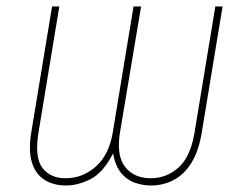

<svg xmlns="http://www.w3.org/2000/svg" viewBox="-20 -566 762 596"><path d="M77.1 -155.3 141.6 -545.9H164.1L99.6 -155.3Q86.9 -77.1 111.6 -44.9Q136.2 -12.7 183.6 -12.7Q236.8 -12.7 277.8 -49.3Q318.8 -85.9 330.1 -155.3L394.5 -545.9H418L352.5 -155.3Q340.8 -83 368.4 -47.9Q396 -12.7 448.2 -12.7Q496.6 -12.7 533.9 -45.7Q571.3 -78.6 584 -155.3L648.4 -545.9H670.9L606.4 -155.3Q597.2 -97.7 574.5 -61Q551.8 -24.4 519.3 -7.3Q486.8 9.8 448.2 9.8Q423.3 9.8 398.7 1.2Q374 -7.3 356 -29.1Q337.9 -50.8 331.1 -89.8Q299.8 -29.3 260.7 -9.8Q221.7 9.8 185.5 9.8Q145.5 9.8 117.7 -8.1Q89.8 -25.9 78.9 -62.5Q67.9 -99.1 77.1 -155.3Z"/></svg>

Font: Inter Tight Thin
Style: Italic
Weight: 250
Italic angle: -9.39999°
Designer: Rasmus Andersson
Foundry: rsms
Version: Version 3.004